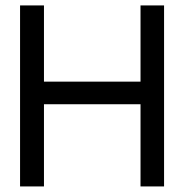

<svg xmlns="http://www.w3.org/2000/svg" viewBox="-20 -670 661 690"><path d="M52.1 -650.5V0H138V-295.4H485V0H569.6V-650.5H485V-376.6H138V-650.5Z"/></svg>

Font: Overused Grotesk Light
Style: Regular
Weight: 300
Designer: RandomMaerks
Version: Version 0.005